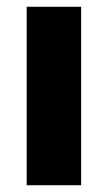

<svg xmlns="http://www.w3.org/2000/svg" viewBox="-20 -548 319 568"><path d="M59 0V-528H220V0Z"/></svg>

Font: Bricolage Grotesque 24pt ExtraBold
Style: Regular
Weight: 800
Designer: Mathieu Triay
Foundry: Atelier Triay
Version: Version 1.001;gftools[0.9.33.dev8+g029e19f]